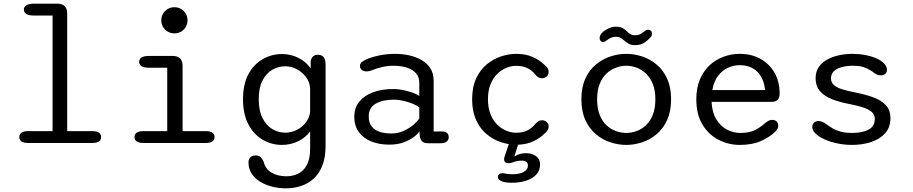

<svg xmlns="http://www.w3.org/2000/svg" viewBox="-20 -782 4992 1050"><path d="M135 0Q109.5 0 97.5 -8.5Q85.5 -17 85.5 -32Q85.5 -48 97.5 -56.5Q109.5 -65 135 -65H267.5V-697H164.5Q138 -697 124.2 -705.5Q110.5 -714 110.5 -729.5Q110.5 -745 124.2 -753.5Q138 -762 164.5 -762H293.5Q320 -762 333.8 -748.2Q347.5 -734.5 347.5 -708V-65H483.5Q508.5 -65 520.8 -56.5Q533 -48 533 -32Q533 -17 520.8 -8.5Q508.5 0 483.5 0Z M765 -65H894.5V-411.5H793.5Q767.5 -411.5 754.2 -420Q741 -428.5 741 -444Q741 -459.5 754.2 -467.8Q767.5 -476 793.5 -476H924.5Q978.5 -476 978.5 -422V-65H1103.5Q1129 -65 1141.2 -56.5Q1153.5 -48 1153.5 -32Q1153.5 -17 1141.2 -8.5Q1129 0 1103.5 0H765Q740 0 727.8 -8.5Q715.5 -17 715.5 -32Q715.5 -48 727.8 -56.5Q740 -65 765 -65ZM862 -671.5Q862 -691 871.5 -707.2Q881 -723.5 897.5 -733Q914 -742.5 934 -742.5Q954 -742.5 970.2 -733Q986.5 -723.5 996 -707.2Q1005.5 -691 1005.5 -671.5Q1005.5 -651.5 996 -635Q986.5 -618.5 970.2 -609Q954 -599.5 934 -599.5Q914 -599.5 897.5 -609Q881 -618.5 871.5 -635Q862 -651.5 862 -671.5Z M1543.5 248Q1504 248 1467.2 238.5Q1430.5 229 1401.5 211Q1372.5 193 1355.8 166.8Q1339 140.5 1339 106.5Q1339 87 1350 77.5Q1361 68 1379 68Q1397 68 1406.2 78.2Q1415.5 88.5 1421.5 101.5Q1431.5 143 1465.5 162.5Q1499.5 182 1546 182Q1581 182 1610.5 167.8Q1640 153.5 1658 120.5Q1676 87.5 1676 32.5V-63Q1651 -29.5 1610.2 -9.5Q1569.5 10.5 1521.5 10.5Q1466.5 10.5 1417.8 -17.2Q1369 -45 1339 -100.5Q1309 -156 1309 -239Q1309 -322.5 1339 -377.2Q1369 -432 1417.8 -459.2Q1466.5 -486.5 1521.5 -486.5Q1571 -486.5 1612.5 -465.2Q1654 -444 1679 -408V-448Q1686.5 -482.5 1718.5 -482.5Q1760.5 -482.5 1760.5 -430V15.5Q1760.5 78.5 1743 123Q1725.5 167.5 1695.2 195Q1665 222.5 1625.8 235.2Q1586.5 248 1543.5 248ZM1540.5 -56.5Q1572.5 -56.5 1602.2 -71Q1632 -85.5 1652.2 -111.5Q1672.5 -137.5 1676 -170.5V-300Q1673.5 -334.5 1653 -361.2Q1632.5 -388 1602.8 -403.8Q1573 -419.5 1540.5 -419.5Q1501.5 -419.5 1468.5 -400.2Q1435.5 -381 1415.2 -341.2Q1395 -301.5 1395 -239Q1395 -178 1415.2 -137.2Q1435.5 -96.5 1468.5 -76.5Q1501.5 -56.5 1540.5 -56.5Z M2323.5 1.5Q2299 1.5 2288.5 -8.8Q2278 -19 2276 -37.5L2274 -64Q2265.5 -50 2243 -32.8Q2220.5 -15.5 2186.8 -3.2Q2153 9 2109 9Q2054 9 2010.8 -8.2Q1967.5 -25.5 1942.5 -59.5Q1917.5 -93.5 1917.5 -144Q1917.5 -192.5 1944.8 -226Q1972 -259.5 2019.5 -277.2Q2067 -295 2128 -295Q2159.5 -295 2189.2 -288.5Q2219 -282 2241.2 -273.2Q2263.5 -264.5 2273 -257.5V-329Q2273 -356 2260.5 -374Q2248 -392 2227.5 -402.8Q2207 -413.5 2182.2 -418Q2157.5 -422.5 2133 -422.5Q2100.5 -422.5 2067.5 -414.8Q2034.5 -407 2012 -397Q2004.5 -394 1997.2 -392.8Q1990 -391.5 1985 -391.5Q1969 -391.5 1958.8 -399.2Q1948.5 -407 1948.5 -421Q1948.5 -434 1958.5 -442.2Q1968.5 -450.5 1983 -457Q2009 -469 2051.2 -478.2Q2093.5 -487.5 2143 -487.5Q2181 -487.5 2217.8 -479.2Q2254.5 -471 2285 -453.8Q2315.5 -436.5 2333.5 -408.5Q2351.5 -380.5 2351.5 -341V-63H2395.5Q2414.5 -63 2424.2 -55Q2434 -47 2434 -31.5Q2434 -17 2422.8 -7.8Q2411.5 1.5 2384.5 1.5ZM2273 -194.5Q2263 -203.5 2239.8 -213.5Q2216.5 -223.5 2188.2 -230.2Q2160 -237 2134 -237Q2072.5 -237 2034.5 -215Q1996.5 -193 1996.5 -145.5Q1996.5 -111.5 2012.5 -90.8Q2028.5 -70 2056.5 -61Q2084.5 -52 2120.5 -52Q2156.5 -52 2188 -66.5Q2219.5 -81 2242 -100.5Q2264.5 -120 2273 -135Z M2778.5 217.5Q2765.5 217.5 2753.5 216.2Q2741.5 215 2731.5 212Q2703 203.5 2703 186.5Q2703 176 2709.8 170.5Q2716.5 165 2727.5 165Q2735.5 165 2746.5 168Q2753.5 169.5 2763.8 170.2Q2774 171 2784 171Q2819 171 2843 158.8Q2867 146.5 2867 123.5Q2867 109 2858 102.8Q2849 96.5 2835 96.5Q2820.5 96.5 2809.5 98.5Q2798.5 100.5 2789.5 104Q2782 107 2774.8 108.8Q2767.5 110.5 2759.5 110.5Q2748.5 110.5 2742.5 104.8Q2736.5 99 2736.5 89Q2736.5 85 2737.8 79.8Q2739 74.5 2741 70L2762.5 6Q2726.5 0.5 2691 -16.2Q2655.5 -33 2626.2 -62.5Q2597 -92 2579.5 -135.8Q2562 -179.5 2562 -239Q2562 -306 2584.2 -353.5Q2606.5 -401 2642.5 -430.5Q2678.5 -460 2720.8 -473.8Q2763 -487.5 2803 -487.5Q2855.5 -487.5 2894 -470Q2932.5 -452.5 2958 -427Q2969.5 -418.5 2975 -408.2Q2980.5 -398 2980.5 -389Q2980.5 -373 2969.2 -363.5Q2958 -354 2944 -354Q2932.5 -354 2923.8 -359.2Q2915 -364.5 2907 -374.5Q2890.5 -396.5 2864.5 -409.2Q2838.5 -422 2803 -422Q2776.5 -422 2749.2 -411Q2722 -400 2699.2 -377.8Q2676.5 -355.5 2662.5 -320.8Q2648.5 -286 2648.5 -239Q2648.5 -192 2662.5 -157.2Q2676.5 -122.5 2699.2 -100.2Q2722 -78 2749.2 -67Q2776.5 -56 2803 -56Q2838.5 -56 2864.5 -69Q2890.5 -82 2907 -103.5Q2915 -113 2923.8 -118.8Q2932.5 -124.5 2944 -124.5Q2958 -124.5 2969.2 -115Q2980.5 -105.5 2980.5 -89.5Q2980.5 -80 2975 -70Q2969.5 -60 2958 -51.5Q2934 -27 2897.8 -9.8Q2861.5 7.5 2813 9.5L2793 73.5Q2805.5 65.5 2822.2 60.5Q2839 55.5 2857 55.5Q2876 55.5 2893.2 62Q2910.5 68.5 2922 82.2Q2933.5 96 2933.5 118Q2933.5 151.5 2911.8 173.8Q2890 196 2855 206.8Q2820 217.5 2778.5 217.5Z M3405 10.5Q3361.5 10.5 3318 -3.8Q3274.5 -18 3238.5 -48.2Q3202.5 -78.5 3181 -126Q3159.5 -173.5 3159.5 -239Q3159.5 -304.5 3181 -351.8Q3202.5 -399 3238.5 -429Q3274.5 -459 3318 -473.2Q3361.5 -487.5 3405 -487.5Q3448.5 -487.5 3491.8 -473.2Q3535 -459 3571 -429Q3607 -399 3628.5 -351.8Q3650 -304.5 3650 -239Q3650 -173.5 3628.5 -126Q3607 -78.5 3571 -48.2Q3535 -18 3491.8 -3.8Q3448.5 10.5 3405 10.5ZM3405 -55Q3433 -55 3461 -65Q3489 -75 3512.2 -96.8Q3535.5 -118.5 3549.8 -153.8Q3564 -189 3564 -239Q3564 -288.5 3549.8 -323.2Q3535.5 -358 3512.2 -380Q3489 -402 3461 -412.2Q3433 -422.5 3405 -422.5Q3377 -422.5 3348.8 -412.2Q3320.5 -402 3297 -380Q3273.5 -358 3259.5 -323.2Q3245.5 -288.5 3245.5 -239Q3245.5 -189 3259.5 -153.8Q3273.5 -118.5 3297 -96.8Q3320.5 -75 3348.8 -65Q3377 -55 3405 -55ZM3454.5 -535Q3431 -535 3417.8 -543Q3404.5 -551 3392 -561.5Q3381.5 -571 3372.5 -576Q3363.5 -581 3349 -581Q3334 -581 3322 -575.8Q3310 -570.5 3301 -563.5Q3286 -552 3277 -552Q3270 -552 3264.5 -558.5Q3259 -565 3259 -574Q3259 -591 3278 -608Q3291 -618.5 3308.8 -627.2Q3326.5 -636 3347.5 -636Q3371 -636 3384.2 -628.8Q3397.5 -621.5 3409 -610.5Q3418.5 -600.5 3428 -594.8Q3437.5 -589 3453.5 -589Q3468 -589 3478.8 -594Q3489.5 -599 3498 -606.5Q3504.5 -612 3511.2 -615.8Q3518 -619.5 3525 -619.5Q3533 -619.5 3539.2 -614Q3545.5 -608.5 3545.5 -598Q3545.5 -585.5 3537.5 -577.5Q3527 -565 3505.5 -550Q3484 -535 3454.5 -535Z M4025.5 10.5Q3965 10.5 3910.5 -17Q3856 -44.5 3822 -100Q3788 -155.5 3788 -239Q3788 -302.5 3808.2 -349.2Q3828.5 -396 3862.5 -426.8Q3896.5 -457.5 3938.8 -472.5Q3981 -487.5 4025 -487.5Q4090.5 -487.5 4139.5 -459.8Q4188.5 -432 4216 -383.5Q4243.5 -335 4243.5 -271.5Q4243.5 -247 4232.8 -236Q4222 -225 4197.5 -225H3871.5Q3874 -168.5 3896.5 -130.8Q3919 -93 3954 -74Q3989 -55 4028.5 -55Q4081.5 -55 4112.8 -72.5Q4144 -90 4164 -108.5Q4173 -116.5 4182.8 -121.5Q4192.5 -126.5 4203.5 -126.5Q4218 -126.5 4227 -117.8Q4236 -109 4236 -94.5Q4236 -83.5 4229.8 -74Q4223.5 -64.5 4213 -55.5Q4186 -31 4140 -10.2Q4094 10.5 4025.5 10.5ZM3875.5 -289.5H4164Q4157.5 -354 4121.5 -389.8Q4085.5 -425.5 4024 -425.5Q3991.5 -425.5 3960.5 -411.2Q3929.5 -397 3906.8 -367Q3884 -337 3875.5 -289.5Z M4639 10.5Q4598 10.5 4559 2.2Q4520 -6 4489 -20Q4458 -34 4440 -51.5Q4422 -69 4422 -87Q4422 -102.5 4431.8 -111.2Q4441.5 -120 4457.5 -120Q4467 -120 4476.2 -116Q4485.5 -112 4497.5 -104Q4513.5 -92 4532.2 -80.8Q4551 -69.5 4577 -62.2Q4603 -55 4639.5 -55Q4695.5 -55 4729.8 -73Q4764 -91 4764 -132Q4764 -156 4745.8 -171Q4727.5 -186 4696.2 -195.8Q4665 -205.5 4625.5 -213Q4575.5 -222.5 4533.2 -238.2Q4491 -254 4465.8 -281.8Q4440.5 -309.5 4440.5 -355.5Q4440.5 -391 4458 -416Q4475.5 -441 4504.5 -456.8Q4533.5 -472.5 4569.2 -480Q4605 -487.5 4641.5 -487.5Q4678 -487.5 4712 -481Q4746 -474.5 4772.5 -462.8Q4799 -451 4814.8 -435Q4830.5 -419 4830.5 -400.5Q4830.5 -386 4820.8 -378Q4811 -370 4796.5 -370Q4786 -370 4778 -373.2Q4770 -376.5 4760 -383.5Q4746 -395.5 4718.5 -409Q4691 -422.5 4642.5 -422.5Q4624.5 -422.5 4604 -419.5Q4583.5 -416.5 4565.2 -408.8Q4547 -401 4535.8 -387.5Q4524.5 -374 4524.5 -353.5Q4524.5 -330 4541.8 -315.8Q4559 -301.5 4588.8 -292.8Q4618.5 -284 4656.5 -276.5Q4707.5 -266.5 4751.8 -251.2Q4796 -236 4822.8 -208.8Q4849.5 -181.5 4849.5 -135Q4849.5 -85.5 4820.5 -53.2Q4791.5 -21 4743.8 -5.2Q4696 10.5 4639 10.5Z"/></svg>

Font: Sono ExtraLight Monospace
Style: Regular
Weight: 400
Version: Version 2.112